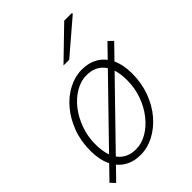

<svg xmlns="http://www.w3.org/2000/svg" viewBox="-219 -824 948 948"><g transform="rotate(-45 255.0 -350.0)"><path d="M206 12Q157 12 120.5 -10Q84 -32 64 -74.5Q44 -117 44 -178Q44 -246 65.5 -303Q87 -360 123 -402.5Q159 -445 204.5 -468.5Q250 -492 297 -492Q347 -492 383.5 -470Q420 -448 440 -405.5Q460 -363 460 -302Q460 -235 438.5 -177.5Q417 -120 381 -78Q345 -36 299.5 -12Q254 12 206 12ZM209 -24Q249 -24 286.5 -46Q324 -68 354 -106Q384 -144 401.5 -193Q419 -242 419 -296Q419 -375 386.5 -415.5Q354 -456 294 -456Q255 -456 217 -434Q179 -412 149.5 -374.5Q120 -337 102 -287.5Q84 -238 84 -184Q84 -106 116.5 -65Q149 -24 209 -24ZM22 24 -1 0 487 -502 511 -479ZM248 -570 407 -724H459L462 -719L288 -570Z"/></g></svg>

Font: Source Sans 3 ExtraLight Light
Style: Italic
Weight: 300
Italic angle: -11°
Version: Version 3.052;hotconv 1.1.0;makeotfexe 2.6.0